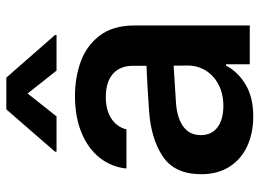

<svg xmlns="http://www.w3.org/2000/svg" viewBox="-124 -664 799 590"><g transform="rotate(-90 275.0 -368.5)"><path d="M232.4 -309.6Q316.9 -315.4 368.2 -317.4V-359.4Q368.2 -398.9 343.3 -420.7Q318.4 -442.4 272.5 -442.4Q231.9 -442.4 206.1 -425.3Q180.2 -408.2 172.9 -378.9H52.7Q57.1 -424.3 85 -460.2Q112.8 -496.1 161.6 -516.6Q210.4 -537.1 275.4 -537.1Q331.1 -537.1 380.1 -519.8Q429.2 -502.4 460.7 -461.7Q492.2 -420.9 492.2 -354.5V0H373V-73.2H369.1Q349.6 -36.1 310.5 -12.7Q271.5 10.7 212.9 10.7Q161.6 10.7 121.3 -7.8Q81.1 -26.4 58.1 -62.5Q35.2 -98.6 35.2 -149.4Q35.2 -231.4 90.6 -267.8Q146 -304.2 232.4 -309.6ZM245.1 -81.1Q281.7 -81.1 310.1 -95.7Q338.4 -110.4 353.8 -135.5Q369.1 -160.6 369.1 -190.4L368.7 -233.9L252 -226.6Q206.1 -222.7 180.7 -203.6Q155.3 -184.6 155.3 -150.4Q155.3 -116.7 179.7 -98.9Q204.1 -81.1 245.1 -81.1ZM283.2 -682.6 212.9 -593.8H104.5V-598.6L234.4 -748H332L462.9 -598.6V-593.8H353.5Z"/></g></svg>

Font: Pretendard Std SemiBold
Style: Regular
Weight: 600
Designer: Base glyphs from Inter by Rasmus Andersson; Hangeul glyphs from Noto Sans CJK(Source Han Sans) by Jang Soo-young and Kan
Foundry: Kil Hyung-jin
Version: Version 1.309